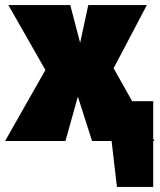

<svg xmlns="http://www.w3.org/2000/svg" viewBox="-46 -556 629 757"><path d="M563 0 558 -9V-157H475L402 -287L533 -536H302L270 -387L231 -536H-13L133 -280L-26 0H212L261 -175L317 0H394L415 181H558V0Z"/></svg>

Font: Fira Sans Ultra
Style: Regular
Weight: 950
Designer: Carrois Corporate & Edenspiekermann AG
Foundry: Carrois Corporate GbR & Edenspiekermann AG
Version: Version 4.203;PS 004.203;hotconv 1.0.88;makeotf.lib2.5.64775